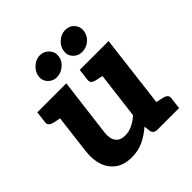

<svg xmlns="http://www.w3.org/2000/svg" viewBox="-194 -868 1021 1021"><g transform="rotate(-45 317.0 -357.0)"><path d="M222 8Q166 8 130 -17.5Q94 -43 79 -87.5Q64 -132 71 -189L111 -517H253L212 -189Q207 -146 224 -122.5Q241 -99 279 -99Q307 -99 333 -111.5Q359 -124 384 -146L430 -517H571L508 0H421Q393 0 388 -25L384 -60Q350 -30 310.5 -11Q271 8 222 8ZM486 0 513 -110 562 -99Q577 -96 585.5 -88Q594 -80 592 -65L584 0ZM133 -517 106 -407 57 -417Q42 -421 33.5 -428.5Q25 -436 27 -452L35 -517ZM452 -517 425 -407 376 -417Q360 -421 352 -428.5Q344 -436 346 -452L354 -517ZM326 -647Q322 -617 296.5 -596Q271 -575 240 -575Q211 -575 191 -596.5Q171 -618 175 -647Q179 -677 204 -699.5Q229 -722 258 -722Q289 -722 309.5 -700Q330 -678 326 -647ZM516 -648Q512 -617 487.5 -596Q463 -575 431 -575Q401 -575 381 -596Q361 -617 365 -648Q369 -678 394 -700Q419 -722 449 -722Q481 -722 500.5 -700Q520 -678 516 -648Z"/></g></svg>

Font: Aleo ExtraBold
Style: Italic
Weight: 800
Italic angle: -7°
Designer: Alessio Laiso
Foundry: Alessio Laiso
Version: Version 2.001;gftools[0.9.29]